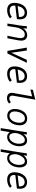

<svg xmlns="http://www.w3.org/2000/svg" viewBox="2190 -3020 1020 5440"><g transform="rotate(90 2700.0 -300.0)"><path d="M60.5 -202Q60.5 -232.5 66 -270Q79.5 -359 117.5 -423.8Q155.5 -488.5 213 -522.8Q270.5 -557 342 -557Q428.5 -557 478.5 -505.5Q528.5 -454 528.5 -348.5Q528.5 -311 522 -269L142 -224Q138.5 -201.5 138.5 -186.5Q138.5 -129.5 173.2 -96.8Q208 -64 280 -64Q331 -64 378.2 -80Q425.5 -96 453 -124L499.5 -77.5Q483 -56 447.8 -36.5Q412.5 -17 365.8 -4.8Q319 7.5 269.5 7.5Q167.5 7.5 114 -46.5Q60.5 -100.5 60.5 -202ZM460.5 -356Q460.5 -417 427.8 -452.5Q395 -488 337.5 -488Q272.5 -488 222.8 -439.2Q173 -390.5 150.5 -290L458.5 -327Q460.5 -347 460.5 -356Z M718.5 -501.5 722 -550H788.5L781.5 -438.5Q796 -473 826.8 -500.8Q857.5 -528.5 896.2 -544.2Q935 -560 973.5 -560Q1051.5 -560 1091.5 -515.2Q1131.5 -470.5 1131.5 -390Q1131.5 -355.5 1124 -315.5L1064.5 0H993L1048 -279.5Q1059 -335.5 1059 -373.5Q1059 -429 1035.2 -460Q1011.5 -491 956.5 -491Q900 -491 857.5 -453.8Q815 -416.5 789.8 -359Q764.5 -301.5 754.5 -238.5L717.5 0H646L709.5 -404.5Q713 -428.5 715 -453Q717 -477.5 718.5 -501.5Z M1328.5 -550H1410.5L1475.5 -111L1675 -550H1760L1495 0H1422.5Z M1860.5 -202Q1860.5 -232.5 1866 -270Q1879.5 -359 1917.5 -423.8Q1955.5 -488.5 2013 -522.8Q2070.5 -557 2142 -557Q2228.5 -557 2278.5 -505.5Q2328.5 -454 2328.5 -348.5Q2328.5 -311 2322 -269L1942 -224Q1938.5 -201.5 1938.5 -186.5Q1938.5 -129.5 1973.2 -96.8Q2008 -64 2080 -64Q2131 -64 2178.2 -80Q2225.5 -96 2253 -124L2299.5 -77.5Q2283 -56 2247.8 -36.5Q2212.5 -17 2165.8 -4.8Q2119 7.5 2069.5 7.5Q1967.5 7.5 1914 -46.5Q1860.5 -100.5 1860.5 -202ZM2260.5 -356Q2260.5 -417 2227.8 -452.5Q2195 -488 2137.5 -488Q2072.5 -488 2022.8 -439.2Q1973 -390.5 1950.5 -290L2258.5 -327Q2260.5 -347 2260.5 -356Z M2611 -121.5Q2611 -139 2615 -164L2711 -700.5L2515 -650L2527.5 -723L2803.5 -790L2692.5 -167.5Q2689.5 -152 2689.5 -137.5Q2689.5 -97 2712 -75.5Q2734.5 -54 2772 -54Q2804.5 -54 2829.5 -68Q2854.5 -82 2869.5 -99.5L2914.5 -49.5Q2891 -24.5 2853 -6.2Q2815 12 2760 12Q2694.5 12 2652.8 -21.2Q2611 -54.5 2611 -121.5Z M3067 -210Q3067 -246 3073.5 -283.5Q3086.5 -368 3123.5 -430.5Q3160.5 -493 3216.5 -526.5Q3272.5 -560 3341.5 -560Q3401.5 -560 3444 -534.5Q3486.5 -509 3508.8 -461.2Q3531 -413.5 3531 -348Q3531 -312 3524.5 -274.5Q3511 -190 3473.5 -126.8Q3436 -63.5 3380 -29.2Q3324 5 3256.5 5Q3197.5 5 3154.8 -21Q3112 -47 3089.5 -95.5Q3067 -144 3067 -210ZM3452.5 -278.5Q3457.5 -310.5 3457.5 -341Q3457.5 -415 3425.5 -455.5Q3393.5 -496 3335 -496Q3289.5 -496 3250 -468.5Q3210.5 -441 3182.5 -389.5Q3154.5 -338 3143 -268.5Q3138 -233.5 3138 -210Q3138 -138.5 3169.5 -98.8Q3201 -59 3256.5 -59Q3304.5 -59 3345 -85.5Q3385.5 -112 3413.5 -161.8Q3441.5 -211.5 3452.5 -278.5Z M3725 -550H3792.5L3780.5 -457Q3853 -557.5 3959 -557.5Q4016.5 -557.5 4053.5 -528Q4090.5 -498.5 4107.2 -450Q4124 -401.5 4124 -343Q4124 -307 4118 -271.5Q4107 -200 4074.8 -136.5Q4042.5 -73 3987.8 -33Q3933 7 3859.5 7Q3811.5 7 3780 -11.8Q3748.5 -30.5 3724 -70.5L3681 190H3609.5L3708 -429.5Q3719.5 -502.5 3725 -550ZM4048 -271.5Q4052.5 -300 4052.5 -332Q4052.5 -400.5 4027.5 -446.8Q4002.5 -493 3946.5 -493Q3896 -493 3855 -456.5Q3814 -420 3787.8 -365.5Q3761.5 -311 3752.5 -258Q3749 -232 3749 -208.5Q3749 -143.5 3774.8 -98.2Q3800.5 -53 3860.5 -53Q3908.5 -53 3947.8 -83.2Q3987 -113.5 4012.8 -163.5Q4038.5 -213.5 4048 -271.5Z M4325 -550H4392.5L4380.5 -457Q4453 -557.5 4559 -557.5Q4616.5 -557.5 4653.5 -528Q4690.5 -498.5 4707.2 -450Q4724 -401.5 4724 -343Q4724 -307 4718 -271.5Q4707 -200 4674.8 -136.5Q4642.5 -73 4587.8 -33Q4533 7 4459.5 7Q4411.5 7 4380 -11.8Q4348.5 -30.5 4324 -70.5L4281 190H4209.5L4308 -429.5Q4319.5 -502.5 4325 -550ZM4648 -271.5Q4652.5 -300 4652.5 -332Q4652.5 -400.5 4627.5 -446.8Q4602.5 -493 4546.5 -493Q4496 -493 4455 -456.5Q4414 -420 4387.8 -365.5Q4361.5 -311 4352.5 -258Q4349 -232 4349 -208.5Q4349 -143.5 4374.8 -98.2Q4400.5 -53 4460.5 -53Q4508.5 -53 4547.8 -83.2Q4587 -113.5 4612.8 -163.5Q4638.5 -213.5 4648 -271.5Z M4860.5 -202Q4860.5 -232.5 4866 -270Q4879.5 -359 4917.5 -423.8Q4955.5 -488.5 5013 -522.8Q5070.5 -557 5142 -557Q5228.5 -557 5278.5 -505.5Q5328.5 -454 5328.5 -348.5Q5328.5 -311 5322 -269L4942 -224Q4938.5 -201.5 4938.5 -186.5Q4938.5 -129.5 4973.2 -96.8Q5008 -64 5080 -64Q5131 -64 5178.2 -80Q5225.5 -96 5253 -124L5299.5 -77.5Q5283 -56 5247.8 -36.5Q5212.5 -17 5165.8 -4.8Q5119 7.5 5069.5 7.5Q4967.5 7.5 4914 -46.5Q4860.5 -100.5 4860.5 -202ZM5260.5 -356Q5260.5 -417 5227.8 -452.5Q5195 -488 5137.5 -488Q5072.5 -488 5022.8 -439.2Q4973 -390.5 4950.5 -290L5258.5 -327Q5260.5 -347 5260.5 -356Z"/></g></svg>

Font: JuliaMono Light
Style: Italic
Weight: 300
Italic angle: -9°
Monospace: yes
Designer: cormullion
Foundry: corm
Version: Version 0.054; ttfautohint (v1.8.4)